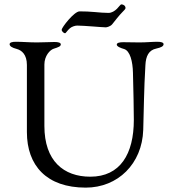

<svg xmlns="http://www.w3.org/2000/svg" viewBox="-20 -844 778 878"><path d="M278 -692C281 -692 288 -705 300 -715C308 -722 323 -727 333 -727C364 -727 448 -719 464 -719C468 -719 485 -723 493 -733C506 -749 524 -773 540 -789C547 -796 554 -803 554 -807C554 -817 545 -824 535 -824C531 -824 524 -813 515 -804C505 -794 491 -785 476 -785C458 -785 434 -787 412 -789C393 -791 366 -792 344 -792C319 -792 262 -718 262 -708C262 -701 271 -692 278 -692ZM372 14C519 14 630 -95 635 -250C638 -342 638 -432 645 -547C647 -587 660 -615 695 -622C718 -627 728 -633 728 -642C728 -650 716 -653 699 -653C676 -653 650 -650 618 -650C589 -650 573 -651 543 -651C526 -651 514 -648 514 -640C514 -631 533 -624 547 -620C575 -612 587 -562 588 -511C590 -434 592 -340 592 -296C592 -140 530 -36 393 -36C271 -36 183 -108 183 -268V-549C183 -589 209 -616 225 -621C247 -628 258 -632 258 -641C258 -649 246 -652 229 -652C208 -652 180 -650 149 -650C112 -650 83 -653 53 -653C36 -653 24 -650 24 -642C24 -633 34 -626 57 -620C79 -614 103 -595 103 -547V-240C103 -87 193 14 372 14Z"/></svg>

Font: EB Garamond
Style: Regular
Weight: 400
Designer: Georg Duffner and Octavio Pardo
Foundry: Georg Duffner
Version: Version 1.000;PS 001.000;hotconv 1.0.88;makeotf.lib2.5.64775